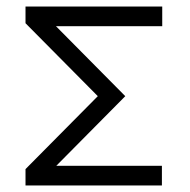

<svg xmlns="http://www.w3.org/2000/svg" viewBox="-20 -617 580 587"><path d="M476 -597V-537H151L363 -323L152 -110H475V-50H58V-100L279 -323L58 -546V-597Z"/></svg>

Font: 3270 Nerd Font
Style: Regular
Weight: 400
Monospace: yes
Version: Version 3.0.1;Nerd Fonts 3.3.0